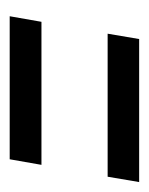

<svg xmlns="http://www.w3.org/2000/svg" viewBox="16 -440 307 396"><g transform="rotate(-90 170.0 -242.5)"><path d="M27.5 -311H322.5L334 -376.5H39ZM-8 -109.5H287L298 -174.5H3Z"/></g></svg>

Font: Anybody Expanded
Style: Italic
Weight: 400
Width: 7
Italic angle: -10°
Version: Version 1.113;gftools[0.9.25]